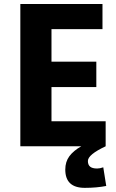

<svg xmlns="http://www.w3.org/2000/svg" viewBox="-20 -720 572 945"><path d="M502.9 195.3Q455.1 204.6 397.5 204.6Q301.3 204.6 301.3 114.7Q301.3 76.2 321.3 49.1Q341.3 22 379.9 0H80.1V-700.2H484.4V-576.7H233.4V-416.5H454.1V-291.5H233.4V-123H500V0Q412.6 41 412.6 72.3Q412.6 91.3 423.6 100.3Q434.6 109.4 458 109.4Q472.2 109.4 488.3 103.5Z"/></svg>

Font: Selawik
Style: Bold
Weight: 700
Designer: Aaron Bell
Foundry: Microsoft Corporation
Version: Version 1.01